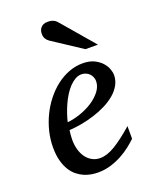

<svg xmlns="http://www.w3.org/2000/svg" viewBox="-140 -809 714 899"><g transform="rotate(-20 217.0 -360.0)"><path d="M328.1 -394Q328.1 -403.8 324.2 -413.3Q320.3 -422.9 313.5 -430.2Q306.6 -437.5 296.4 -442.1Q286.1 -446.8 273.9 -446.8Q257.3 -446.8 242.2 -438Q227.1 -429.2 213.1 -414.6Q199.2 -399.9 187.3 -380.9Q175.3 -361.8 165.8 -340.8Q156.2 -319.8 148.9 -298.3Q141.6 -276.9 137.2 -257.8Q168.9 -260.7 202.9 -272.5Q236.8 -284.2 264.6 -302.5Q292.5 -320.8 310.3 -344.2Q328.1 -367.7 328.1 -394ZM417 -393.1Q417 -365.7 404.3 -342.8Q391.6 -319.8 369.9 -301.3Q348.1 -282.7 319.6 -268.3Q291 -253.9 259.5 -243.9Q228 -233.9 195.3 -227.8Q162.6 -221.7 132.8 -220.2Q131.3 -210.4 130.1 -196.8Q128.9 -183.1 128.9 -173.8Q128.9 -146.5 135.5 -123.5Q142.1 -100.6 154.5 -83.7Q167 -66.9 184.6 -57.4Q202.1 -47.9 224.1 -47.9Q257.8 -47.9 298.3 -72.3Q338.9 -96.7 394 -145V-82Q379.9 -68.4 359.4 -52Q338.9 -35.6 312.7 -21.2Q286.6 -6.8 255.9 2.7Q225.1 12.2 190.9 12.2Q175.8 12.2 158 9.3Q140.1 6.3 122.6 -1.2Q105 -8.8 88.6 -22Q72.3 -35.2 59.8 -55.4Q47.4 -75.7 39.8 -103.8Q32.2 -131.8 32.2 -169.9Q32.2 -209.5 41.7 -248.8Q51.3 -288.1 68.6 -324Q85.9 -359.9 110.4 -390.9Q134.8 -421.9 164.1 -444.6Q193.4 -467.3 226.8 -480.2Q260.3 -493.2 295.9 -493.2Q330.6 -493.2 353.8 -481.7Q377 -470.2 391.1 -454.1Q405.3 -438 411.1 -420.9Q417 -403.8 417 -393.1ZM332.5 -550.8 187.5 -646Q177.2 -652.8 170.9 -662.8Q164.6 -672.9 164.6 -688Q164.6 -695.3 166.7 -703.1Q168.9 -710.9 174.1 -717.3Q179.2 -723.6 187.7 -727.8Q196.3 -731.9 209.5 -731.9Q220.2 -731.9 227.8 -730Q235.4 -728 241.2 -724.9Q247.1 -721.7 251.7 -717Q256.3 -712.4 260.7 -707L394.5 -550.8Z"/></g></svg>

Font: Charis SIL APac
Style: Italic
Weight: 400
Italic angle: -11°
Foundry: SIL International
Version: Version 5.000